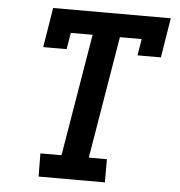

<svg xmlns="http://www.w3.org/2000/svg" viewBox="-52 -785 780 834"><g transform="rotate(5 337.5 -367.5)"><path d="M147 0 146 -101H238L327 -634H232L220 -562H118L146 -735H659L631 -562H529L541 -634H446L357 -101H436V0Z"/></g></svg>

Font: Iosevka Etoile
Style: Bold Italic
Weight: 700
Italic angle: -9°
Designer: Belleve Invis
Foundry: Belleve Invis
Version: Version 28.1.0; ttfautohint (v1.8.4)